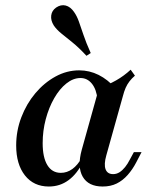

<svg xmlns="http://www.w3.org/2000/svg" viewBox="-20 -693 567 725"><path d="M164.5 11.3Q107.3 11.3 74.2 -30.6Q41.1 -72.6 41.1 -143.5Q41.1 -199.2 60.5 -250Q79.8 -300.8 113.3 -340.7Q146.8 -380.6 189.5 -404Q232.3 -427.4 279 -427.4Q317.7 -427.4 352.4 -410.1Q387.1 -392.7 415.3 -360.5L348.4 -316.1Q344.4 -355.6 327 -377Q309.7 -398.4 283.9 -398.4Q256.5 -398.4 230.6 -377.8Q204.8 -357.3 184.7 -322.2Q164.5 -287.1 152.8 -243.1Q141.1 -199.2 141.1 -152.4Q141.1 -98.4 158.9 -69.4Q176.6 -40.3 209.7 -40.3Q233.1 -40.3 253.2 -54.8Q273.4 -69.4 289.5 -98.4L293.5 -82.3Q271.8 -37.1 239.1 -12.9Q206.5 11.3 164.5 11.3ZM367.7 11.3Q313.7 11.3 292.3 -25.8Q271 -62.9 288.7 -127.4L354 -361.3Q388.7 -372.6 418.5 -389.5Q448.4 -406.5 473.4 -429.8L489.5 -407.3Q477.4 -396.8 469 -385.9Q460.5 -375 454.4 -361.3Q448.4 -347.6 443.5 -328.2L381.5 -106.5Q371.8 -72.6 378.6 -54Q385.5 -35.5 407.3 -35.5Q420.2 -35.5 431.5 -42.7Q442.7 -50 452.4 -62.1Q462.1 -74.2 470.2 -90.3L485.5 -118.5H514.5L494.4 -79.8Q480.6 -53.2 462.1 -32.3Q443.5 -11.3 420.6 0Q397.6 11.3 367.7 11.3ZM306.5 -482.3Q277.4 -513.7 253.2 -533.1Q229 -552.4 211.3 -566.9Q193.5 -581.5 183.1 -596.8Q171 -616.1 173.4 -634.7Q175.8 -653.2 191.9 -664.5Q209.7 -676.6 227.8 -672.2Q246 -667.7 259.7 -647.6Q270.2 -633.1 277.8 -611.7Q285.5 -590.3 295.2 -561.3Q304.8 -532.3 322.6 -492.7Z"/></svg>

Font: Playfair 5pt SemiExpanded Light SemiBold
Style: Italic
Weight: 600
Italic angle: -15.6°
Version: Version 2.001;gftools[0.9.30]